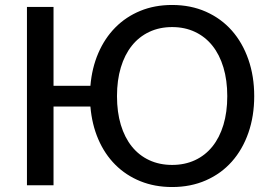

<svg xmlns="http://www.w3.org/2000/svg" viewBox="-20 -746 1090 773"><path d="M673 -82Q724 -82 765.2 -101.2Q806.5 -120.5 835.2 -156.2Q864 -192 879.5 -243.2Q895 -294.5 895 -359Q895 -423 879.5 -474.5Q864 -526 835.2 -562Q806.5 -598 765.2 -617.5Q724 -637 673 -637Q622 -637 580.8 -617.5Q539.5 -598 510.8 -562Q482 -526 466.5 -474.5Q451 -423 451 -359Q451 -294.5 466.5 -243.2Q482 -192 510.8 -156.2Q539.5 -120.5 580.8 -101.2Q622 -82 673 -82ZM344 -400.5Q350 -472.5 375.8 -532.2Q401.5 -592 444.2 -635.2Q487 -678.5 544.8 -702.2Q602.5 -726 673 -726Q748 -726 809.2 -698.8Q870.5 -671.5 913.5 -622.8Q956.5 -574 980 -506.5Q1003.5 -439 1003.5 -359Q1003.5 -278.5 980 -211.2Q956.5 -144 913.5 -95.5Q870.5 -47 809.2 -20Q748 7 673 7Q603 7 545 -16.5Q487 -40 444.2 -82.8Q401.5 -125.5 375.8 -185.2Q350 -245 344 -317H195.5V0H88.5V-718H195.5V-400.5Z"/></svg>

Font: Lato 2
Style: Regular
Weight: 500
Designer: Lukasz Dziedzic with Adam Twardoch and Botio Nikoltchev
Foundry: tyPoland Lukasz Dziedzic
Version: Version 2.015; 2015-08-06; http://www.latofonts.com/